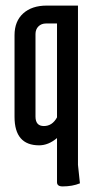

<svg xmlns="http://www.w3.org/2000/svg" viewBox="-20 -510 335 687"><path d="M184 -426H145Q128 -426 117.5 -415.5Q107 -405 107 -388V-93Q107 -59 137 -59Q167 -59 184 -90ZM259 -490V80L266 146Q239 157 204 157Q184 157 184 142V-16Q153 10 120 10Q32 10 32 -92V-384Q32 -434 63 -462Q94 -490 147 -490Z"/></svg>

Font: el_Medula One
Style: Regular
Weight: 400
Designer: Luciano Vergara
Foundry: Luciano Vergara
Version: Version 1.002 August 17, 2020